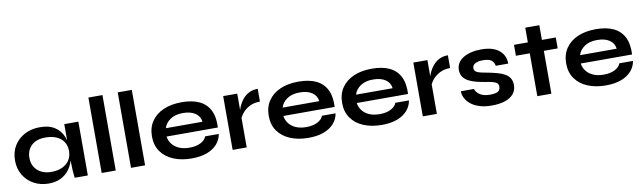

<svg xmlns="http://www.w3.org/2000/svg" viewBox="-41 -1216 5852 1747"><g transform="rotate(-10 2885.0 -342.5)"><path d="M302 11Q228 11 167.5 -21.5Q107 -54 71.5 -112.5Q36 -171 36 -248Q36 -327 72 -385Q108 -443 169.5 -475.5Q231 -508 309 -508Q395 -508 447.5 -473.5Q500 -439 524 -380Q548 -321 548 -248Q548 -204 534 -158.5Q520 -113 491 -74.5Q462 -36 415 -12.5Q368 11 302 11ZM344 -89Q403 -89 446 -109Q489 -129 512 -165Q535 -201 535 -248Q535 -299 511.5 -334.5Q488 -370 445.5 -388.5Q403 -407 344 -407Q261 -407 215 -363.5Q169 -320 169 -248Q169 -200 191 -164.5Q213 -129 252.5 -109Q292 -89 344 -89ZM535 -497H665V0H544Q544 0 541.5 -19.5Q539 -39 537 -69Q535 -99 535 -128Z M793 -697H923V0H793Z M1064 -697H1194V0H1064Z M1778 -165H1904Q1896 -114 1861.5 -74Q1827 -34 1768 -11Q1709 12 1624 12Q1529 12 1456 -18.5Q1383 -49 1342 -107Q1301 -165 1301 -247Q1301 -329 1341 -387.5Q1381 -446 1452.5 -477Q1524 -508 1620 -508Q1718 -508 1783 -477Q1848 -446 1879.5 -383.5Q1911 -321 1906 -224H1432Q1437 -186 1460.5 -155Q1484 -124 1524.5 -106Q1565 -88 1621 -88Q1683 -88 1724.5 -109.5Q1766 -131 1778 -165ZM1614 -409Q1542 -409 1497 -377.5Q1452 -346 1439 -300H1777Q1772 -350 1729.5 -379.5Q1687 -409 1614 -409Z M2003 -497H2133V0H2003ZM2324 -390Q2268 -390 2227 -368.5Q2186 -347 2161 -316Q2136 -285 2126 -256L2125 -311Q2126 -323 2133 -346.5Q2140 -370 2154 -397.5Q2168 -425 2191 -450.5Q2214 -476 2247 -492Q2280 -508 2324 -508Z M2857 -165H2983Q2975 -114 2940.5 -74Q2906 -34 2847 -11Q2788 12 2703 12Q2608 12 2535 -18.5Q2462 -49 2421 -107Q2380 -165 2380 -247Q2380 -329 2420 -387.5Q2460 -446 2531.5 -477Q2603 -508 2699 -508Q2797 -508 2862 -477Q2927 -446 2958.5 -383.5Q2990 -321 2985 -224H2511Q2516 -186 2539.5 -155Q2563 -124 2603.5 -106Q2644 -88 2700 -88Q2762 -88 2803.5 -109.5Q2845 -131 2857 -165ZM2693 -409Q2621 -409 2576 -377.5Q2531 -346 2518 -300H2856Q2851 -350 2808.5 -379.5Q2766 -409 2693 -409Z M3535 -165H3661Q3653 -114 3618.5 -74Q3584 -34 3525 -11Q3466 12 3381 12Q3286 12 3213 -18.5Q3140 -49 3099 -107Q3058 -165 3058 -247Q3058 -329 3098 -387.5Q3138 -446 3209.5 -477Q3281 -508 3377 -508Q3475 -508 3540 -477Q3605 -446 3636.5 -383.5Q3668 -321 3663 -224H3189Q3194 -186 3217.5 -155Q3241 -124 3281.5 -106Q3322 -88 3378 -88Q3440 -88 3481.5 -109.5Q3523 -131 3535 -165ZM3371 -409Q3299 -409 3254 -377.5Q3209 -346 3196 -300H3534Q3529 -350 3486.5 -379.5Q3444 -409 3371 -409Z M3760 -497H3890V0H3760ZM4081 -390Q4025 -390 3984 -368.5Q3943 -347 3918 -316Q3893 -285 3883 -256L3882 -311Q3883 -323 3890 -346.5Q3897 -370 3911 -397.5Q3925 -425 3948 -450.5Q3971 -476 4004 -492Q4037 -508 4081 -508Z M4141 -165H4261Q4272 -131 4306.5 -109.5Q4341 -88 4397 -88Q4435 -88 4456 -95Q4477 -102 4485 -115.5Q4493 -129 4493 -146Q4493 -167 4480 -178.5Q4467 -190 4440 -197Q4413 -204 4371 -210Q4329 -217 4290 -227Q4251 -237 4221 -253.5Q4191 -270 4173.5 -295.5Q4156 -321 4156 -358Q4156 -394 4173.5 -422Q4191 -450 4222.5 -469Q4254 -488 4296.5 -498Q4339 -508 4388 -508Q4462 -508 4511 -486.5Q4560 -465 4584.5 -426.5Q4609 -388 4609 -338H4494Q4486 -375 4462 -391.5Q4438 -408 4388 -408Q4339 -408 4314 -393Q4289 -378 4289 -352Q4289 -331 4304.5 -319.5Q4320 -308 4350.5 -301Q4381 -294 4427 -286Q4466 -278 4501.5 -268Q4537 -258 4565 -242.5Q4593 -227 4609.5 -201.5Q4626 -176 4626 -137Q4626 -89 4598.5 -56Q4571 -23 4520 -5.5Q4469 12 4398 12Q4335 12 4289.5 -1.5Q4244 -15 4214 -36.5Q4184 -58 4167.5 -82.5Q4151 -107 4145 -129Q4139 -151 4141 -165Z M4690 -497H5076V-396H4690ZM4818 -633H4948V0H4818Z M5605 -165H5731Q5723 -114 5688.5 -74Q5654 -34 5595 -11Q5536 12 5451 12Q5356 12 5283 -18.5Q5210 -49 5169 -107Q5128 -165 5128 -247Q5128 -329 5168 -387.5Q5208 -446 5279.5 -477Q5351 -508 5447 -508Q5545 -508 5610 -477Q5675 -446 5706.5 -383.5Q5738 -321 5733 -224H5259Q5264 -186 5287.5 -155Q5311 -124 5351.5 -106Q5392 -88 5448 -88Q5510 -88 5551.5 -109.5Q5593 -131 5605 -165ZM5441 -409Q5369 -409 5324 -377.5Q5279 -346 5266 -300H5604Q5599 -350 5556.5 -379.5Q5514 -409 5441 -409Z"/></g></svg>

Font: Syne
Style: Bold
Weight: 700
Designer: Lucas Descroix
Foundry: Bonjour Monde
Version: Version 2.200